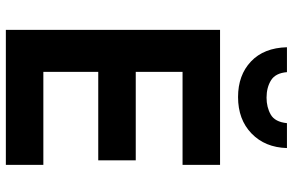

<svg xmlns="http://www.w3.org/2000/svg" viewBox="-188 -788 977 640"><g transform="rotate(90 300.0 -468.5)"><path d="M474 -937H391Q387 -897 362.5 -883Q338 -869 306 -869Q272 -869 248 -884Q224 -899 221 -937H138Q140 -860 185.5 -817Q231 -774 304 -774Q379 -774 425.5 -819Q472 -864 474 -937ZM530 0V-125H220V-308H515V-433H220V-589H530V-714H80V0Z"/></g></svg>

Font: Noto Sans Mono UI
Style: Bold
Weight: 700
Designer: Monotype Design team
Foundry: Monotype Imaging Inc.
Version: 1.000